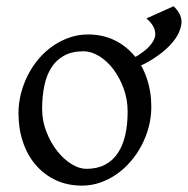

<svg xmlns="http://www.w3.org/2000/svg" viewBox="-20 -579 601 614"><path d="M560.5 -508.8Q560.5 -494.6 552.2 -475.3Q543.9 -456.1 523.9 -434.6Q503.9 -413.1 470.2 -391.1Q453.1 -379.9 431.2 -369.6Q441.9 -350.6 449.2 -329.1Q463.9 -286.6 463.9 -236.8Q463.9 -204.1 455.6 -172.9Q447.3 -141.6 432.6 -113.8Q418 -85.9 397.5 -62.3Q377 -38.6 352.3 -21.5Q327.6 -4.4 299.8 5.1Q272 14.6 242.2 14.6Q195.8 14.6 158.4 -2.9Q121.1 -20.5 94.5 -51.3Q67.9 -82 53.5 -124.5Q39.1 -167 39.1 -216.8Q39.1 -249 47.1 -280.3Q55.2 -311.5 69.6 -339.6Q84 -367.7 104.2 -391.4Q124.5 -415 149.2 -432.1Q173.8 -449.2 202.4 -459Q231 -468.8 261.2 -468.8Q307.1 -468.8 344.5 -451.2Q381.8 -433.6 408.2 -402.3Q410.6 -399.9 413.1 -397L422.9 -402.8Q441.4 -414.6 453.4 -426.5Q465.3 -438.5 470.9 -449.5Q476.6 -460.4 476.6 -469.2Q476.6 -483.4 469.2 -496.1Q461.9 -508.8 448.2 -520L535.2 -559.1Q546.4 -548.3 553.5 -535.6Q560.5 -522.9 560.5 -508.8ZM388.2 -222.2Q388.2 -260.7 375.5 -295.7Q362.8 -330.6 342.8 -357.2Q322.8 -383.8 297.4 -399.4Q272 -415 247.1 -415Q210 -415 184.6 -400.9Q159.2 -386.7 143.8 -362.1Q128.4 -337.4 121.6 -303.7Q114.7 -270 114.7 -231Q114.7 -192.4 128.4 -157.5Q142.1 -122.6 162.8 -96.2Q183.6 -69.8 208.5 -54.4Q233.4 -39.1 255.9 -39.1Q290.5 -39.1 315.4 -52Q340.3 -64.9 356.4 -88.9Q372.6 -112.8 380.4 -146.5Q388.2 -180.2 388.2 -222.2Z"/></svg>

Font: Gentium Plus Phon
Style: Regular
Weight: 400
Designer: J. Victor Gaultney, Annie Olsen, Iska Routamaa, Becca Hirsbrunner
Foundry: SIL International
Version: Version 5.000